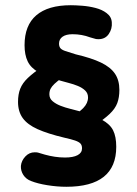

<svg xmlns="http://www.w3.org/2000/svg" viewBox="-20 -629 523 735"><path d="M341 -148Q379 -173 400 -193Q421 -213 429 -234.5Q437 -256 437 -285Q437 -322 420 -347Q403 -372 366.5 -389.5Q330 -407 270 -421Q243 -429 229 -434Q215 -439 210.5 -445.5Q206 -452 206 -462Q206 -479 219.5 -488.5Q233 -498 258 -498Q293 -498 325 -486Q342 -481 346 -480Q350 -479 357 -479Q383 -479 396.5 -499Q410 -519 408 -543Q407 -565 388 -579Q371 -592 346 -598.5Q321 -605 295 -607Q269 -609 251 -609Q164 -609 119 -570.5Q74 -532 74 -456Q74 -419 86 -394Q98 -369 127.5 -352.5Q157 -336 212 -320Q225 -316 243 -311.5Q261 -307 278 -300Q295 -293 306 -282.5Q317 -272 317 -256Q317 -245 312.5 -235Q308 -225 298.5 -215Q289 -205 271 -193ZM145 -376Q107 -350 86.5 -330.5Q66 -311 57.5 -289.5Q49 -268 49 -239Q49 -202 67 -177Q85 -152 124 -134.5Q163 -117 226 -102Q253 -96 267.5 -91Q282 -86 288 -79.5Q294 -73 294 -61Q294 -44 277 -35Q260 -26 229 -26Q209 -26 189.5 -29Q170 -32 152 -37Q130 -44 125 -45Q120 -46 113 -46Q92 -46 77 -30Q62 -14 60 6Q59 25 69.5 41Q80 57 99 64Q124 74 161.5 80Q199 86 234 86Q425 86 425 -67Q425 -106 413 -130Q401 -154 369.5 -171Q338 -188 281 -204Q267 -208 248.5 -212.5Q230 -217 212 -224Q194 -231 181.5 -241.5Q169 -252 169 -268Q169 -280 173.5 -289Q178 -298 188.5 -308Q199 -318 216 -330Z"/></svg>

Font: Beiruti ExtraBold
Style: Regular
Weight: 800
Designer: Arlette Boutros
Foundry: Boutros
Version: Version 1.41